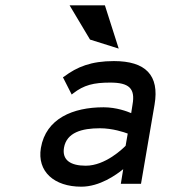

<svg xmlns="http://www.w3.org/2000/svg" viewBox="-20 -692 682 723"><path d="M375 -672H242L319 -543L427 -509ZM217 -401 250 -336 255 -340C296 -372 333 -381 395 -381C466 -381 490 -359 479 -298L474 -266C460 -272 419 -288 370 -288C255 -288 153 -246 134 -135C119 -46 184 11 286 11C356 11 418 -34 444 -55L435 0H511L562 -298C581 -409 528 -462 409 -462C323 -462 270 -440 222 -404ZM221 -136C231 -193 288 -209 356 -209C404 -209 448 -194 461 -189L453 -143C443 -133 377 -68 303 -68C246 -68 213 -89 221 -136Z"/></svg>

Font: Charger Monospace
Style: Regular
Weight: 400
Designer: Jasper
Foundry: Cannot Into Space Fonts
Version: Version 0.980